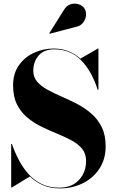

<svg xmlns="http://www.w3.org/2000/svg" viewBox="-20 -1029 644 1064"><path d="M396.5 -879 255 -842 253 -844.5 333 -972Q348.5 -998.5 371.5 -1005.5Q394.5 -1012.5 415.8 -1005.5Q437 -998.5 447 -983.5Q459 -965.5 456.8 -943Q454.5 -920.5 439.2 -902Q424 -883.5 396.5 -879ZM45.5 10H42V-231H46Q61.5 -186.5 83.8 -143.5Q106 -100.5 137 -65.5Q168 -30.5 210 -9.8Q252 11 308 11Q378 11 417.5 -31.5Q457 -74 457 -137Q457 -177.5 435.2 -204.2Q413.5 -231 377.2 -250.5Q341 -270 297.8 -287.8Q254.5 -305.5 211.5 -326.2Q168.5 -347 132.2 -376.8Q96 -406.5 74.2 -450Q52.5 -493.5 52.5 -557Q52.5 -621 84.2 -666.5Q116 -712 167.5 -736Q219 -760 277.5 -760Q321.5 -760 358.5 -745.5Q395.5 -731 425.5 -704L522.5 -760H525.5V-531H521.5Q488.5 -635 429.5 -695.2Q370.5 -755.5 281.5 -755.5Q223 -755.5 193.8 -721Q164.5 -686.5 164.5 -636.5Q164.5 -601 186.2 -576Q208 -551 243.8 -531.5Q279.5 -512 322.2 -493.5Q365 -475 407.8 -452.8Q450.5 -430.5 486.2 -399.5Q522 -368.5 543.8 -324.5Q565.5 -280.5 565.5 -218Q565.5 -147 531.2 -94.8Q497 -42.5 439.5 -13.8Q382 15 311.5 15Q258 15 217.2 -3Q176.5 -21 145.5 -51Z"/></svg>

Font: Bodoni* 48
Style: Bold
Weight: 700
Version: Version 2.2